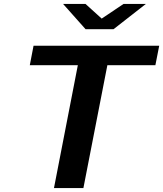

<svg xmlns="http://www.w3.org/2000/svg" viewBox="-20 -958 831 978"><path d="M771.5 -626H526.9L404.8 0H254.9L376.5 -626H131.8L150.9 -725.1H791ZM498 -863.3 609.4 -938H723.1L558.1 -809.1H416L301.3 -938H415.5Z"/></svg>

Font: Aurulent Sans
Style: BoldItalic
Weight: 700
Italic angle: -11°
Version: Version 2007.05.04